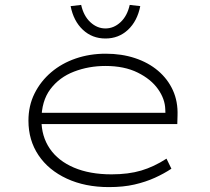

<svg xmlns="http://www.w3.org/2000/svg" viewBox="-20 -753 856 783"><path d="M424 10Q327 10 252.5 -24.5Q178 -59 137 -120Q96 -181 96 -261Q96 -322 121 -372Q146 -422 189 -458.5Q232 -495 289 -514.5Q346 -534 411 -534Q476 -534 530.5 -516Q585 -498 624.5 -464.5Q664 -431 685 -385Q706 -339 704 -282L703 -247H138V-293H676L655 -283L654 -307Q653 -349 624.5 -389.5Q596 -430 541.5 -457Q487 -484 410 -484Q342 -484 282 -461Q222 -438 185.5 -389.5Q149 -341 149 -264Q149 -197 183 -147Q217 -97 281.5 -69.5Q346 -42 435 -42Q504 -42 556 -57.5Q608 -73 659 -106L679 -65Q649 -45 611.5 -28Q574 -11 528.5 -0.5Q483 10 424 10ZM410 -596Q356 -596 318 -631.5Q280 -667 268 -728L311 -733Q321 -688 348.5 -662.5Q376 -637 410 -637Q444 -637 471.5 -662.5Q499 -688 509 -733L552 -728Q540 -667 502 -631.5Q464 -596 410 -596Z"/></svg>

Font: Lexend Tera ExtraLight
Style: Regular
Weight: 250
Designer: Bonnie Shaver-Troup, Thomas Jockin
Foundry: Lexend
Version: Version 1.007